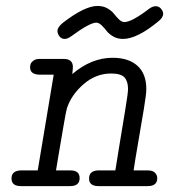

<svg xmlns="http://www.w3.org/2000/svg" viewBox="-20 -631 573 651"><path d="M49.8 -53.2H107.9L162.1 -377.9H112.8Q82 -378.9 82 -402.8Q82 -408.7 84 -414.3Q85.9 -419.9 93.5 -425.5Q101.1 -431.2 113.8 -431.2H195.8Q226.6 -431.2 227.1 -404.8Q227.1 -397.9 225.1 -379.9Q290 -435.1 361.8 -435.1Q416 -435.1 446 -408Q476.1 -380.9 476.1 -329.1Q476.1 -312 468 -262.9Q460 -213.9 448.5 -147.9Q437 -82 433.1 -53.2H481Q498 -53.2 505.6 -45.2Q513.2 -37.1 513.2 -26.9Q513.2 0 481 0H314Q281.7 0 282 -25.9Q282.2 -51.8 312 -53.2H371.1Q374 -73.2 385 -139.2Q396 -205.1 405 -260.5Q414.1 -315.9 414.1 -329.1Q414.1 -355 402.1 -368.4Q390.1 -381.8 356.9 -381.8Q305.2 -381.8 263.7 -345.9Q222.2 -310.1 207 -264.2Q204.1 -255.4 195.1 -202.6Q186 -149.9 178 -102.1Q169.9 -54.2 169.9 -53.2H219.2Q250 -53.2 250 -26.9Q250 0 217.8 0H50.8Q19 0 19 -25.9Q19 -51.8 49.8 -53.2ZM174.8 -525.9Q174.8 -539.1 193.8 -554.2Q268.1 -611.3 311 -610.8Q330.1 -610.8 344.5 -602.5Q358.9 -594.2 366.9 -583.7Q375 -573.2 384 -564.7Q393.1 -556.2 401.9 -556.2Q426.8 -556.2 486.8 -602.1Q498 -609.9 507.8 -609.9Q519 -609.9 526.1 -601.3Q533.2 -592.8 533.2 -584Q533.2 -570.8 515.1 -557.1Q444.3 -499 397 -499Q377.9 -499 363.5 -507.6Q349.1 -516.1 341.1 -526.6Q333 -537.1 324 -545.7Q314.9 -554.2 306.2 -554.2Q284.2 -554.2 221.2 -507.8Q209 -499 199.2 -499Q188 -499 181.4 -508.1Q174.8 -517.1 174.8 -525.9Z"/></svg>

Font: CMU Typewriter Text
Style: LightOblique
Weight: 200
Italic angle: -9.46001°
Version: Version 0.7.0